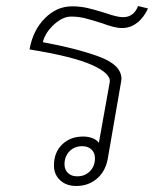

<svg xmlns="http://www.w3.org/2000/svg" viewBox="-20 -607 511 637"><path d="M471 -579Q457 -548 434.5 -531Q412 -514 386 -514Q371 -514 355.5 -518Q340 -522 315 -531Q284 -541 262 -546.5Q240 -552 216 -552Q188 -552 159 -525.5Q130 -499 122 -467Q232 -447 307.5 -419.5Q383 -392 383 -345L382 -337L338 -83Q331 -40 302.5 -15Q274 10 233 10Q200 10 179.5 -9Q159 -28 159 -58Q159 -101 186 -127.5Q213 -154 256 -154Q273 -154 287 -148.5Q301 -143 308 -133L344 -334Q349 -363 285 -391.5Q221 -420 78 -443Q89 -506 128.5 -546Q168 -586 219 -586Q246 -586 270 -580.5Q294 -575 329 -564Q369 -550 388 -550Q424 -550 438 -587ZM295 -82Q295 -100 283.5 -111Q272 -122 253 -122Q227 -122 210.5 -105Q194 -88 194 -62Q194 -44 205.5 -33Q217 -22 236 -22Q262 -22 278.5 -39Q295 -56 295 -82Z"/></svg>

Font: Sarabun Thin
Style: Italic
Weight: 250
Italic angle: -10°
Designer: Suppakit Chalermlarp | Katatrad Co.,Ltd.
Foundry: Cadson Demak Co.,Ltd.
Version: Version 1.000; ttfautohint (v1.6)